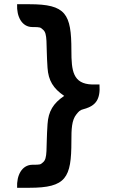

<svg xmlns="http://www.w3.org/2000/svg" viewBox="-20 -719 542 909"><path d="M416 -319C325 -322 318 -384 318 -480C318 -654 292 -699 119 -699H61C58 -640 84 -591 133 -591C173 -591 171 -589 183 -579C207 -560 197 -514 205 -398C209 -338 232 -300 284 -265C232 -230 209 -192 205 -131C197 -14 207 31 183 50C171 60 173 61 133 61C84 62 58 110 61 170H119C293 170 318 123 318 -50C318 -107 319 -150 342 -178C353 -191 357 -198 378 -203C433 -218 456 -248 451 -319Z"/></svg>

Font: Mesarto
Style: Regular
Weight: 700
Designer: Mohamed Gaber
Foundry: Kief Type Foundry
Version: Version 2.020